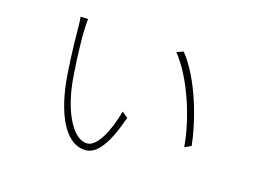

<svg xmlns="http://www.w3.org/2000/svg" viewBox="-81 -706 1163 859"><g transform="rotate(15 500.0 -276.5)"><path d="M230 -561 195 -562C198 -549 198 -505 198 -489C198 -443 202 -299 212 -234C238 -58 304 9 371 9C422 9 468 -46 514 -179L487 -201C460 -102 415 -22 370 -22C311 -22 260 -111 240 -238C229 -311 226 -443 226 -492C226 -510 229 -552 230 -561ZM681 -531 650 -520C733 -417 786 -235 794 -118L825 -132C814 -239 766 -427 681 -531Z"/></g></svg>

Font: Harano Aji Gothic KR ExtraLight
Style: Regular
Weight: 250
Foundry: Masamichi Hosoda
Version: HaranoAjiGothicKR-ExtraLight version 20220220;ttx 4.29.1